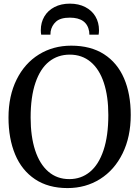

<svg xmlns="http://www.w3.org/2000/svg" viewBox="-20 -996 745 1028"><path d="M25.5 -366.5Q25.5 -482.5 68.8 -569.8Q112 -657 188.2 -704.2Q264.5 -751.5 361.5 -751.5Q465.5 -751.5 536.8 -705.8Q608 -660 644 -576.8Q680 -493.5 680 -380.5Q680 -263.5 636.5 -174.8Q593 -86 516 -37.5Q439 11 341.5 11Q238.5 11 167.5 -36.5Q96.5 -84 61 -169.2Q25.5 -254.5 25.5 -366.5ZM144 -366.5Q144 -265.5 168.2 -191.2Q192.5 -117 239 -77Q285.5 -37 351 -37Q414.5 -37 461.5 -75.8Q508.5 -114.5 534.2 -191.5Q560 -268.5 560 -380Q560 -480 536 -552.8Q512 -625.5 465.5 -664.5Q419 -703.5 353.5 -703.5Q289.5 -703.5 242.5 -666Q195.5 -628.5 169.8 -553Q144 -477.5 144 -366.5ZM510 -834.5Q510 -821 508 -810.5H458.5Q458.5 -820.5 457.5 -827Q445 -901.5 354 -901.5Q303.5 -901.5 280 -880.2Q256.5 -859 251 -827Q250 -820.5 250 -810.5H200.5Q198.5 -821 198.5 -834.5Q198.5 -875.5 217.5 -907.8Q236.5 -940 271.8 -958.2Q307 -976.5 354 -976.5Q401 -976.5 436.5 -958.2Q472 -940 491 -907.8Q510 -875.5 510 -834.5Z"/></svg>

Font: Merriweather 12pt
Style: Regular
Weight: 400
Designer: Eben Sorkin
Foundry: Eben Sorkin
Version: Version 2.100